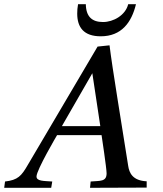

<svg xmlns="http://www.w3.org/2000/svg" viewBox="-44 -894 777 915"><path d="M-24 1H200L205 -29C165 -32 130 -30 130 -53C130 -84 228 -250 228 -250H440C440 -250 464 -92 464 -68C464 -27 433 -33 388 -29L385 1L655 0V-30C588 -33 572 -70 567 -103C535 -307 491 -571 478 -678L421 -672L89 -109C58 -55 41 -36 -20 -29ZM251 -293 396 -545 434 -293ZM324 -829C324 -764 355 -721 436 -721C535 -721 583 -787 604 -874H567C554 -821 496 -789 447 -789C395 -789 366 -814 365 -874H328C325 -858 324 -843 324 -829Z"/></svg>

Font: KpRoman
Style: SemiboldItalic
Weight: 600
Italic angle: -11°
Version: Version 0.66